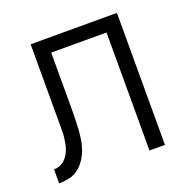

<svg xmlns="http://www.w3.org/2000/svg" viewBox="-99 -615 699 711"><g transform="rotate(-20 250.0 -260.0)"><path d="M17 0V-55Q28 -55 39 -59Q50 -63 58.5 -70.5Q67 -78 73 -88Q79 -98 83 -108.5Q87 -119 89 -130.5Q91 -142 92.5 -153.5Q94 -165 94 -176Q94 -187 94 -199V-520H434V0H373V-465H155V-250Q155 -230 154.5 -209.5Q154 -189 153 -168.5Q152 -148 149 -127.5Q146 -107 139.5 -88Q133 -69 121.5 -51.5Q110 -34 94 -21.5Q78 -9 57.5 -4.5Q37 0 17 0Z"/></g></svg>

Font: Iosevka SS18 Light
Style: Regular
Weight: 300
Monospace: yes
Designer: Belleve Invis
Foundry: Belleve Invis
Version: Version 25.1.1; ttfautohint (v1.8.4)